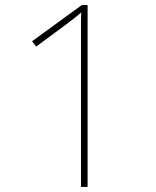

<svg xmlns="http://www.w3.org/2000/svg" viewBox="-20 -734 612 754"><path d="M324 0H298V-563Q298 -606 298 -635.5Q298 -665 299 -685Q287 -675 275.5 -665.5Q264 -656 245 -642L122 -551L106 -572L301 -714H324Z"/></svg>

Font: Noto Sans Sinhala UI Thin
Style: Regular
Weight: 100
Designer: Jelle Bosma - Monotype Design Team
Foundry: Monotype Imaging Inc.
Version: Version 2.006; ttfautohint (v1.8.4.7-5d5b)